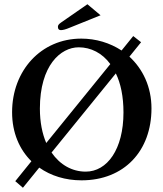

<svg xmlns="http://www.w3.org/2000/svg" viewBox="-20 -840 770 905"><path d="M88 45 165 -50C220 -11 289 10 364 10C566 10 694 -129 694 -329C694 -431 653 -515 590 -573L645 -641L608 -670L553 -602C498 -638 432 -658 363 -658C173 -658 37 -507 37 -311C37 -214 72 -135 128 -80L52 14ZM526 -494C549 -447 562 -385 562 -310C562 -136 485 -31 384 -31C320 -31 263 -63 223 -121ZM351 -617C408 -617 462 -590 500 -538L198 -166C179 -210 168 -265 168 -328C168 -532 266 -617 351 -617ZM392 -820 268 -734C255 -725 253 -720 253 -713C253 -703 258 -698 267 -698C276 -698 289 -701 310 -710L454 -768Z"/></svg>

Font: Libertinus Serif Semibold
Style: Regular
Weight: 600
Designer: Philipp H. Poll, Khaled Hosny
Foundry: Caleb Maclennan
Version: Version 7.050;RELEASE